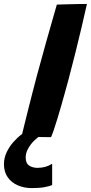

<svg xmlns="http://www.w3.org/2000/svg" viewBox="-119 -681 458 966"><path d="M143.4 143V250.2Q129.9 255.9 105.1 260.6Q80.2 265.4 41.2 265.4Q3.1 265.4 -28.9 251.8Q-60.9 238.2 -80 211.2Q-99.1 184.2 -99.1 145.1Q-99.1 114 -85.8 85.6Q-72.4 57.2 -52.1 34.1Q-31.8 11 -10.4 -4.8Q10.9 -20.5 26.4 -25.9L85.5 1.5Q69.9 9.8 52.2 27.3Q34.5 44.9 22.4 66.8Q10.2 88.8 10.2 110.9Q10.2 140.6 27.8 152.1Q45.4 163.5 68.8 163.5Q89.6 163.5 107.6 158.8Q125.6 154 143.4 143ZM138 9Q118.5 9 91.9 8.6Q65.2 8.1 38.2 6.7Q11.1 5.2 -9.9 2.5Q-4 -21.9 4.6 -57Q13.1 -92.1 23.6 -133.2Q34 -174.2 44.9 -216.9Q55.8 -259.5 66.2 -298.6Q87.6 -378.4 113.1 -469.3Q138.6 -560.2 166.9 -657.8Q175.4 -658.2 194.1 -658.7Q212.9 -659.1 236.2 -659.8Q259.5 -660.4 281.4 -660.8Q303.4 -661.1 318.4 -661.1Q306.6 -607.5 291.1 -542.2Q275.6 -476.9 258.7 -408.9Q241.8 -340.9 225 -278.4Q216.8 -247.6 207.4 -214.1Q198.1 -180.5 188.6 -147.4Q179.1 -114.2 169.9 -84.2Q160.8 -54.2 152.6 -30.1Q144.5 -5.9 138 9Z"/></svg>

Font: Grandstander Thin
Style: Italic
Weight: 100
Italic angle: -15°
Designer: Tyler Finck
Foundry: Etcetera Type Co
Version: Version 1.200